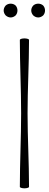

<svg xmlns="http://www.w3.org/2000/svg" viewBox="-28 -1017 265 1045"><path d="M67 -960C67 -970 64 -979 57 -987C49 -994 40 -997 30 -997C20 -997 11 -994 3 -987C-4 -979 -8 -970 -8 -960C-8 -950 -4 -941 3 -933C11 -926 20 -922 30 -922C40 -922 49 -926 57 -933C64 -941 67 -950 67 -960ZM217 -960C217 -970 214 -979 207 -987C199 -994 190 -997 180 -997C170 -997 161 -994 153 -987C146 -979 142 -970 142 -960C142 -950 146 -941 153 -933C161 -926 170 -922 180 -922C190 -922 199 -926 207 -933C214 -941 217 -950 217 -960ZM80 -800C80 -667 87 -533 87 -400C87 -267 80 -133 80 0C80 4 91 8 105 8C119 8 130 4 130 0C130 -133 122 -267 122 -400C122 -533 130 -667 130 -800C130 -804 119 -808 105 -808C91 -808 80 -804 80 -800Z"/></svg>

Font: Nupuram Thin
Style: Regular
Weight: 100
Designer: Santhosh Thottingal (santhosh.thottingal@gmail.com)
Foundry: SMC
Version: Version 1.000